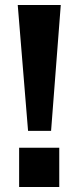

<svg xmlns="http://www.w3.org/2000/svg" viewBox="-20 -743 322 763"><path d="M91.5 -223 50.5 -723H221.5L183 -223ZM56 0V-156H215.5V0Z"/></svg>

Font: Public Sans Thin
Style: Bold
Weight: 700
Version: Version 2.001